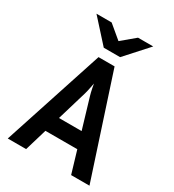

<svg xmlns="http://www.w3.org/2000/svg" viewBox="-216 -1041 1049 1160"><g transform="rotate(30 308.0 -460.5)"><path d="M23 0 252 -700H364L593 0H465L325 -470Q322.5 -478 319.2 -491.5Q316 -505 313 -520Q310 -535 308 -548Q305.5 -535 302.5 -520Q299.5 -505 296.5 -491.5Q293.5 -478 291 -470L151 0ZM171 -154 203 -262H413L445 -154ZM251 -765 110 -921H216L308 -844L400 -921H506L365 -765Z"/></g></svg>

Font: Overpass Mono Light
Style: Regular
Weight: 300
Monospace: yes
Designer: Delve Withrington, Dave Bailey
Foundry: Delve Fonts LLC
Version: Version 4.000